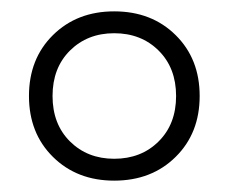

<svg xmlns="http://www.w3.org/2000/svg" viewBox="-20 -744 402 338"><path d="M181 -724Q247 -724 289.2 -682.2Q331.5 -640.5 331.5 -575Q331.5 -509.5 289.2 -467.8Q247 -426 181 -426Q115.5 -426 73.2 -467.8Q31 -509.5 31 -575Q31 -640.5 73.2 -682.2Q115.5 -724 181 -724ZM181 -464.5Q228.5 -464.5 259.2 -495Q290 -525.5 290 -575Q290 -624.5 259.2 -655Q228.5 -685.5 181 -685.5Q134 -685.5 103.2 -655Q72.5 -624.5 72.5 -575Q72.5 -525.5 103.2 -495Q134 -464.5 181 -464.5Z"/></svg>

Font: Newsreader Display
Style: Bold
Weight: 700
Designer: Hugues Gentile
Foundry: Production Type
Version: Version 1.001